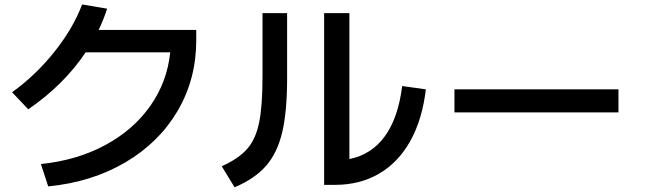

<svg xmlns="http://www.w3.org/2000/svg" viewBox="-20 -798 2852 846"><path d="M730 -567.4H357.4Q261.2 -423.8 104.5 -316.4L33.2 -391.6Q136.7 -465.8 219.2 -569.1Q301.8 -672.4 341.8 -778.3L452.1 -759.8Q436.5 -711.4 414.6 -666H844.7V-620.1Q844.7 -449.2 762.7 -309.6Q680.7 -169.9 532.7 -82.8Q384.8 4.4 192.4 23.4L160.2 -75.2Q317.9 -91.3 442.4 -158Q566.9 -224.6 641.8 -330.8Q716.8 -437 730 -567.4Z M1408.2 -740.2H1519.5V-97.2Q1617.2 -116.7 1676 -198Q1734.9 -279.3 1752 -418.9L1856.4 -404.3Q1840.8 -272 1788.3 -177.5Q1735.8 -83 1651.1 -33.2Q1566.4 16.6 1455.1 16.6H1408.2ZM1136.7 -461.9V-740.2H1245.1V-454.1Q1245.1 -306.6 1223.6 -215.6Q1202.1 -124.5 1152.6 -67.6Q1103 -10.7 1013.7 27.3L957 -65.4Q1031.7 -99.1 1069.3 -142.1Q1106.9 -185.1 1121.8 -258.1Q1136.7 -331.1 1136.7 -461.9Z M1982.4 -404.3H2705.1V-302.7H1982.4Z"/></svg>

Font: Pretendard SemiBold
Style: Regular
Weight: 600
Designer: Base glyphs from Inter by Rasmus Andersson; Hangeul glyphs from Noto Sans CJK(Source Han Sans) by Jang Soo-young and Kan
Foundry: Kil Hyung-jin
Version: Version 1.309